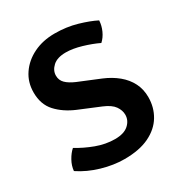

<svg xmlns="http://www.w3.org/2000/svg" viewBox="-168 -815 891 948"><g transform="rotate(-30 278.0 -341.0)"><path d="M22.5 -60.5Q25 -89.5 40.5 -117.2Q56 -145 75.5 -162Q119 -135 172.2 -115.2Q225.5 -95.5 278 -95.5Q329.5 -95.5 355.5 -119Q381.5 -142.5 381.5 -175Q381.5 -200 364.8 -224Q348 -248 305 -266L184.5 -316Q122 -342.5 83 -385Q44 -427.5 44 -495.5Q44 -554 74.8 -599.2Q105.5 -644.5 158.5 -670.5Q211.5 -696.5 279 -696.5Q346 -696.5 404.8 -679.5Q463.5 -662.5 502.5 -642.5Q501 -613.5 488.5 -586Q476 -558.5 456 -540.5Q417.5 -559 368.5 -573.5Q319.5 -588 280 -588Q231 -588 206 -565Q181 -542 181 -512.5Q181 -486.5 198.8 -468.8Q216.5 -451 251.5 -436L373 -386Q418.5 -367 452.5 -339Q486.5 -311 505 -274.5Q523.5 -238 523.5 -193.5Q523.5 -135 495.2 -88Q467 -41 410.8 -13.8Q354.5 13.5 269.5 13.5Q207.5 13.5 141.5 -5.8Q75.5 -25 22.5 -60.5Z"/></g></svg>

Font: Signika Light SemiBold
Style: Regular
Weight: 600
Version: Version 2.003;gftools[0.9.32]